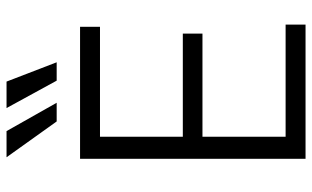

<svg xmlns="http://www.w3.org/2000/svg" viewBox="-208 -770 978 602"><g transform="rotate(-90 281.0 -469.0)"><path d="M84 -707H498V-644.5H153.3V-384.8H476.6V-323.2H153.3V-62.5H504.9V0H84ZM88.9 -937.5H170.9L259.8 -780.3H201.2ZM243.2 -937.5H326.2L386.7 -780.3H329.1Z"/></g></svg>

Font: Pretendard GOV Light
Style: Regular
Weight: 300
Designer: Base glyphs from Inter by Rasmus Andersson; Hangeul glyphs from Noto Sans CJK(Source Han Sans) by Jang Soo-young and Kan
Foundry: Kil Hyung-jin
Version: Version 1.309